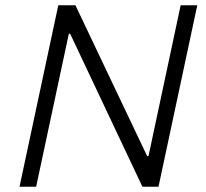

<svg xmlns="http://www.w3.org/2000/svg" viewBox="-20 -708 781 728"><path d="M201 -688 54 0H117L241 -580H246L520 0H581L728 -688H665L543 -116H538L266 -688Z"/></svg>

Font: Saira UNSAM Light Italic
Style: Regular
Weight: 300
Italic angle: -12°
Designer: Hector Gatti with collaboration of the Omnibus-Type team
Foundry: Omnibus-Type
Version: Version 0.072;PS 000.072;hotconv 1.0.88;makeotf.lib2.5.64775